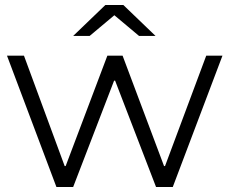

<svg xmlns="http://www.w3.org/2000/svg" viewBox="-20 -749 919 769"><path d="M871 -526 672 0H605L441 -426H437L273 0H206L8 -526H76L239 -84H243L410 -526H471L637 -84H641L806 -526ZM537 -605 438 -688 339 -605H273L402 -729H474L603 -605Z"/></svg>

Font: CMG Sans
Style: Regular
Weight: 400
Designer: Julieta Ulanovsky
Foundry: Julieta Ulanovsky
Version: Version 7.200